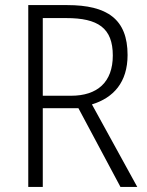

<svg xmlns="http://www.w3.org/2000/svg" viewBox="-20 -734 578 754"><path d="M244 -714H91V0H148V-309H288L453 0H519L341 -324C426 -350 481 -411 481 -518C481 -659 401 -714 244 -714ZM240 -663C365 -663 423 -624 423 -516C423 -411 362 -358 259 -358H148V-663Z"/></svg>

Font: Noto Sans Armenian SemiCondensed Light
Style: Regular
Weight: 300
Width: 4
Designer: Monotype Design Team
Foundry: Monotype Imaging Inc.
Version: Version 2.008